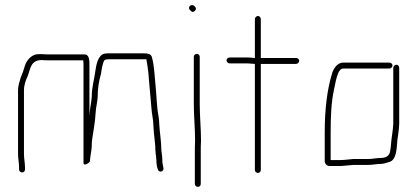

<svg xmlns="http://www.w3.org/2000/svg" viewBox="-20 -668 1619 745"><path d="M586 -54C587 -49 587 -45 587 -41C587 -36 588 -30 589 -22L592 -12C595 4 618 -1 614 -17L612 -27C611 -33 610 -38 610 -41C610 -57 608 -71 606 -86C606 -119 600 -151 598 -185C598 -195 597 -206 595 -218C588 -254 588 -292 584 -331C580 -370 579 -410 570 -444C567 -460 552 -461 534 -461H403C398 -461 392 -461 386 -460C359 -454 353 -415 349 -386C345 -357 336 -328 336 -293C335 -273 330 -253 328 -232C328 -228 328 -224 327 -219V-410C327 -432 328 -457 307 -457H164C159 -457 152 -457 143 -458C134 -458 127 -458 120 -457C99 -452 83 -433 77 -414C73 -399 66 -380 60 -366L56 -352C53 -343 50 -329 50 -317V-72C50 -52 54 -36 54 -18V-11C54 -4 59 1 66 1C73 1 77 -4 77 -11V-18C77 -36 73 -51 73 -71V-317C73 -339 80 -357 88 -374C99 -405 100 -435 143 -435C151 -434 158 -434 164 -434H303C304 -427 304 -419 304 -410V-36C304 -30 308 -28 315 -31C324 -35 328 -39 329 -43C330 -64 335 -80 336 -100C336 -109 336 -119 338 -130C343 -163 349 -194 351 -230C352 -252 358 -271 359 -292C359 -326 364 -355 372 -382C374 -397 378 -423 385 -434C389 -438 397 -438 403 -438H548C551 -419 554 -404 556 -383L558 -357C561 -322 565 -279 568 -244C569 -227 575 -202 575 -184L577 -154C579 -130 583 -108 583 -84C584 -79 584 -75 584 -72C585 -66 586 -60 586 -54Z M732 -448V-265C732 -217 737 -170 737 -122C736 -107 736 -93 736 -79V45C736 52 741 57 748 57C755 57 759 52 759 45V-79C759 -93 759 -107 760 -122C760 -170 755 -217 755 -265V-448C755 -454 750 -459 744 -459C738 -459 732 -454 732 -448ZM717 -629C723 -623 728 -618 736 -626C744 -634 739 -640 734 -645C722 -655 706 -640 717 -629Z M969 -594V-443H967C958 -444 950 -445 942 -445H871C865 -445 859 -440 859 -434C859 -428 865 -422 871 -422H942C951 -422 961 -420 969 -420V-8C969 -2 975 3 981 3C987 3 992 -2 992 -8V-420H1129C1135 -420 1141 -426 1141 -432C1141 -438 1135 -443 1129 -443H992V-594C992 -600 987 -606 981 -606C975 -606 969 -600 969 -594Z M1491 -425H1311C1291 -425 1277 -406 1270 -388C1249 -322 1240 -242 1240 -154V-43C1240 -33 1248 -24 1258 -24H1302C1309 -24 1318 -25 1327 -26L1351 -28H1408C1425 -28 1441 -32 1457 -32C1467 -32 1480 -36 1489 -39C1519 -46 1519 -91 1522 -125L1525 -146C1527 -164 1528 -166 1529 -187V-405C1529 -411 1524 -417 1518 -417C1512 -417 1506 -411 1506 -405V-188C1505 -169 1504 -166 1502 -149L1499 -127C1497 -110 1497 -99 1494 -83C1492 -63 1477 -55 1456 -55C1440 -55 1424 -51 1408 -51H1350C1336 -50 1317 -47 1302 -47H1263V-154C1263 -212 1265 -271 1276 -320C1281 -340 1288 -402 1311 -402H1491C1497 -402 1503 -408 1503 -414C1503 -420 1497 -425 1491 -425Z"/></svg>

Font: Electronic
Style: ExLt
Weight: 200
Version: Version 1.011